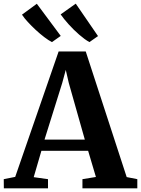

<svg xmlns="http://www.w3.org/2000/svg" viewBox="-44 -1028 769 1048"><path d="M39 -62.5 276 -747H424L647.5 -61.5L705.5 -50V0H406V-50L479.5 -62L437 -205H182L140 -61L218 -50V0H-23L-23.5 -50ZM419 -266 331.5 -575 315 -646.5 295.5 -574.5 199 -266ZM239 -798.5Q220.5 -808 197.5 -825.5Q174.5 -843 151.2 -864.5Q128 -886 108 -907.8Q88 -929.5 76 -948L157 -1007.5L287.5 -832L240 -798.5ZM443.5 -798.5Q418.5 -812.5 388.2 -838.8Q358 -865 330.8 -895.2Q303.5 -925.5 287 -949.5L369.5 -1008L491 -831L444.5 -798.5Z"/></svg>

Font: Merriweather 48pt
Style: Bold
Weight: 700
Version: Version 2.100